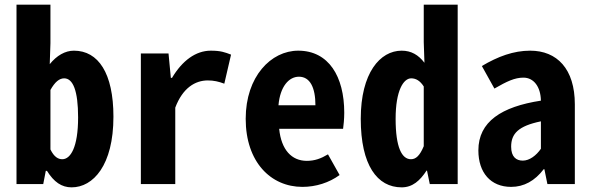

<svg xmlns="http://www.w3.org/2000/svg" viewBox="-20 -792 2540 826"><path d="M288 14C381 14 468 -81 468 -290C468 -477 403 -574 298 -574C260 -574 224 -553 194 -516L197 -606V-772H51V0H166L177 -57H182C212 -9 245 14 288 14ZM248 -107C231 -107 213 -116 197 -149V-405C216 -439 235 -455 256 -455C294 -455 316 -402 316 -287C316 -157 283 -107 248 -107Z M586 0H734V-329C766 -414 820 -446 874 -446C900 -446 921 -441 945 -432L974 -557C948 -567 930 -574 887 -574C822 -574 764 -531 720 -457H715L705 -562H586Z M1281 12C1339 12 1396 -6 1441 -39L1391 -128C1361 -110 1334 -100 1300 -100C1235 -100 1190 -147 1181 -238H1456C1458 -252 1461 -280 1461 -307C1461 -463 1394 -574 1263 -574C1146 -574 1037 -463 1037 -281C1037 -95 1145 12 1281 12ZM1178 -339C1185 -420 1223 -462 1266 -462C1314 -462 1337 -415 1337 -339Z M1708 14C1755 14 1787 -15 1815 -58H1817L1829 0H1949V-772H1803V-611L1806 -522C1780 -556 1749 -574 1708 -574C1615 -574 1532 -478 1532 -281C1532 -81 1603 14 1708 14ZM1748 -107C1709 -107 1682 -157 1682 -281C1682 -403 1716 -455 1749 -455C1769 -455 1787 -445 1803 -420V-163C1786 -122 1769 -107 1748 -107Z M2179 12C2234 12 2281 -14 2319 -64H2322L2335 0H2453V-343C2453 -496 2376 -574 2261 -574C2189 -574 2122 -549 2053 -508L2107 -411C2161 -442 2194 -458 2232 -458C2276 -458 2306 -419 2307 -359C2138 -333 2038 -269 2038 -145C2038 -49 2091 12 2179 12ZM2229 -101C2201 -101 2179 -117 2179 -161C2179 -217 2210 -250 2307 -270V-152C2287 -123 2258 -101 2229 -101Z"/></svg>

Font: Noto Sans Mono CJK SC
Style: Bold
Weight: 700
Designer: Ryoko NISHIZUKA 西塚涼子 (kana, bopomofo & ideographs); Paul D. Hunt (Latin, Greek & Cyrillic); Sandoll Communications 산돌커뮤니
Foundry: Adobe
Version: Version 2.004;hotconv 1.0.118;makeotfexe 2.5.65603